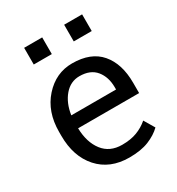

<svg xmlns="http://www.w3.org/2000/svg" viewBox="-176 -834 878 954"><g transform="rotate(-30 263.5 -357.0)"><path d="M288.1 9.8Q176.8 9.8 112.3 -62.3Q47.9 -134.3 47.9 -253.4V-275.4Q47.9 -390.6 114 -464.4Q180.2 -538.1 273.4 -538.1Q380.9 -538.1 434.8 -475.1Q488.8 -412.1 488.8 -302.7V-243.7H138.7Q140.6 -162.6 179 -112.8Q217.3 -63 288.1 -63Q337.4 -63 373.3 -76.7Q409.2 -90.3 438 -115.2L473.6 -55.2Q444.8 -26.9 399.7 -8.5Q354.5 9.8 288.1 9.8ZM273.4 -464.8Q222.2 -464.8 186.8 -423.6Q151.4 -382.3 141.6 -316.4H398.4V-329.1Q398.4 -388.2 367.2 -426.5Q335.9 -464.8 273.4 -464.8ZM439 -628.4H335.9V-724.1H439ZM210 -628.4H106.4V-724.1H210Z"/></g></svg>

Font: Roboto Web
Style: Regular
Weight: 400
Designer: Google
Version: Version 1.200310; 2013